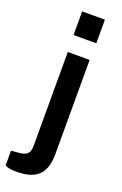

<svg xmlns="http://www.w3.org/2000/svg" viewBox="-190 -792 643 1008"><g transform="rotate(20 131.5 -288.5)"><path d="M210 -743H83V-611H210ZM207 9V-517H85V6C85 46 71 64 27 68L-18 72V153C-18 153 -8 166 47 166C162 166 207 114 207 9Z"/></g></svg>

Font: United Sans SemiBold
Style: Regular
Weight: 600
Designer: Pablo Impallari, Rodrigo Fuenzalida (Modified by Dan O. Williams)
Version: Version 1.000;PS 001.000;hotconv 1.0.88;makeotf.lib2.5.64775